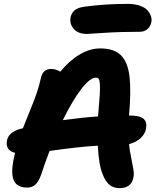

<svg xmlns="http://www.w3.org/2000/svg" viewBox="-20 -935 807 991"><path d="M429.2 -759.8Q383.3 -759.8 360.6 -785.9Q337.9 -812 344.2 -845.2Q348.6 -867.2 364.7 -881.6Q380.9 -896 418.9 -900.9Q524.9 -915 638.2 -915Q675.3 -915 702.1 -905.5Q729 -896 741.7 -881.1Q754.4 -866.2 759.3 -850.8Q764.2 -835.4 761.2 -820.8Q756.8 -798.3 741 -784.7Q725.1 -771 702.1 -771Q600.6 -771 516.6 -765.4Q432.6 -759.8 429.2 -759.8ZM597.2 36.1Q566.9 36.1 546.1 19.8Q525.4 3.4 511.2 -32.2Q489.7 -82 484.9 -183.1Q381.8 -177.2 235.8 -155.8Q211.4 -92.3 191.9 -32.2Q179.7 2 162.8 17.6Q146 33.2 120.1 33.2Q70.3 33.2 52.7 -0.7Q35.2 -34.7 49.8 -110.8Q51.3 -117.2 54 -128.4Q56.6 -139.6 58.1 -146Q6.3 -158.7 16.1 -210.9Q25.4 -252 82 -269Q92.8 -271 98.1 -272.9Q106.9 -295.9 131.1 -354.7Q155.3 -413.6 168.5 -451.7Q181.6 -489.7 189.9 -526.9Q194.8 -554.2 208.3 -566.7Q221.7 -579.1 244.1 -579.1Q269 -579.1 291 -564.9Q338.4 -622.6 391.4 -653.8Q444.3 -685.1 497.1 -685.1Q568.4 -685.1 604.2 -649.9Q640.1 -614.7 648.7 -537.8Q657.2 -460.9 646 -339.8L645 -338.9Q701.2 -338.9 720.7 -322Q740.2 -305.2 733.9 -272Q729 -243.2 705.3 -221.7Q681.6 -200.2 646 -190.9Q649.4 -157.2 657.2 -119.9Q665 -82.5 668.7 -59.8Q672.4 -37.1 668.9 -20Q658.7 36.1 597.2 36.1ZM474.1 -534.2Q445.3 -534.2 400.1 -476.1Q355 -418 304.2 -314.9Q409.2 -329.1 485.8 -334Q486.8 -336.9 486.8 -342.8Q492.7 -409.2 494.9 -444.8Q497.1 -480.5 495.4 -501.7Q493.7 -522.9 489 -528.6Q484.4 -534.2 474.1 -534.2Z"/></svg>

Font: Shantell Sans Bouncy
Style: Bold Italic
Weight: 700
Italic angle: -11.31°
Designer: Stephen Nixon, Anya Danilova, Shantell Martin
Foundry: Arrow Type
Version: Version 1.006;[9816181b4]